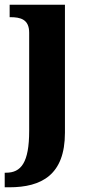

<svg xmlns="http://www.w3.org/2000/svg" viewBox="-24 -556 389 816"><path d="M-4 240H15C153 240 252 187 252 8V-536H17V-483H20C63 -483 100 -474 100 -417V0C100 136 65 178 2 178H-4Z"/></svg>

Font: Noto Nastaliq Urdu
Style: Bold
Weight: 700
Designer: Monotype Design Team (Patrick Giasson: type design, Kamal Mansour: OpenType code, Glenda Bellarosa). Updated by Simon Co
Foundry: Monotype Imaging Inc., Simon Cozens
Version: Version 3.009